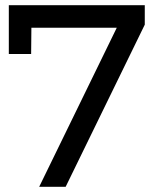

<svg xmlns="http://www.w3.org/2000/svg" viewBox="-20 -720 607 740"><path d="M14 -700H538V-625L233 0H131L430 -613H101L100 -512H14Z"/></svg>

Font: Montserrat
Style: Regular
Weight: 400
Designer: Julieta Ulanovsky
Foundry: Julieta Ulanovsky
Version: Version 6.001